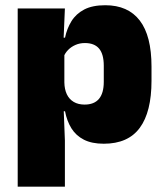

<svg xmlns="http://www.w3.org/2000/svg" viewBox="-20 -524 616 716"><path d="M367 12Q322.5 12 293 -3Q263.5 -18 246.5 -45.2Q229.5 -72.5 222.5 -109H180L220 -216.5Q220.5 -191 229.2 -172.5Q238 -154 254.8 -144Q271.5 -134 295.5 -134Q331 -134 349 -155.2Q367 -176.5 367 -219V-279Q367 -322 349.5 -342.8Q332 -363.5 296.5 -363.5Q277.5 -363.5 261.5 -356.5Q245.5 -349.5 234 -337.8Q222.5 -326 217 -311.5L176.5 -383.5H222.5Q229.5 -417.5 246.5 -445Q263.5 -472.5 294 -488.5Q324.5 -504.5 372.5 -504.5Q457.5 -504.5 501.2 -447.5Q545 -390.5 545 -275.5V-223Q545 -106.5 501.2 -47.2Q457.5 12 367 12ZM46 172V-492.5H222L216 -352L220 -340V-158L217 -128.5L222 0V172Z"/></svg>

Font: Anek Tamil Medium ExtraBold
Style: Regular
Weight: 800
Version: Version 1.003